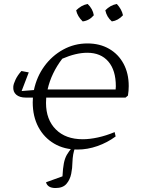

<svg xmlns="http://www.w3.org/2000/svg" viewBox="-20 -747 719 968"><path d="M110 -255Q79 -255 62 -269.5Q45 -284 47 -310Q48 -324 58.5 -346Q69 -368 88 -389L125 -382L89 -288L151 -293Q165 -360 203.5 -413Q242 -466 298.5 -497Q355 -528 421 -528Q483 -528 530 -501Q577 -474 603 -425.5Q629 -377 629 -313Q629 -289 625 -265L613 -255H213Q212 -242 212 -228Q212 -144 261.5 -94.5Q311 -45 397 -45Q432 -45 473.5 -54Q515 -63 558 -81L563 -59Q521 -28 471 -10.5Q421 7 371 7Q304 7 253 -23Q202 -53 173.5 -106.5Q145 -160 145 -231Q145 -243 146 -255ZM420 -481Q363 -481 294 -451Q267 -416 248 -376.5Q229 -337 220 -296H563Q564 -305 564 -312Q564 -393 526 -437Q488 -481 420 -481ZM422 -727Q448 -702 453 -670Q430 -643 397 -639Q370 -665 364 -695Q390 -721 422 -727ZM569 -727Q581 -714 589 -699.5Q597 -685 600 -670Q575 -643 544 -639Q518 -661 511 -695Q536 -721 569 -727ZM260 201Q220 201 212 172L295 142Q297 101 302 76Q307 51 317 33.5Q327 16 345 -5H359Q352 15 349 32Q346 49 345 74Q345 99 339 129Q333 159 315 180Q297 201 260 201Z"/></svg>

Font: Piazzolla SC Light
Style: Italic
Weight: 300
Italic angle: -11.3°
Designer: Juan Pablo del Peral
Foundry: Huerta Tipografica
Version: Version 1.330